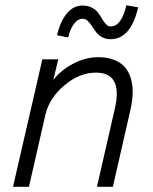

<svg xmlns="http://www.w3.org/2000/svg" viewBox="-20 -715 584 735"><path d="M402.8 -564.9Q384.3 -564.9 370.1 -573Q356 -581.1 347.4 -592.5Q338.9 -604 331.5 -615.5Q324.2 -627 315.7 -635Q307.1 -643.1 296.9 -643.1Q276.9 -643.1 262.2 -622.3Q247.6 -601.6 241.2 -571.8L198.2 -580.1Q210.4 -632.3 235.6 -663.1Q260.7 -693.8 295.9 -693.8Q316.9 -693.8 332.3 -685.5Q347.7 -677.2 356.2 -665.5Q364.7 -653.8 371.3 -642.1Q377.9 -630.4 386 -622.1Q394 -613.8 403.8 -613.8Q444.8 -613.8 463.9 -694.8L508.8 -687Q481 -564.9 402.8 -564.9ZM29.8 0 142.1 -487.8H203.1L184.1 -409.2Q215.3 -448.2 262 -472.2Q308.6 -496.1 356 -496.1Q391.6 -496.1 418 -485.4Q444.3 -474.6 459.5 -456.3Q474.6 -438 481.7 -411.9Q488.8 -385.7 487.8 -356.2Q486.8 -326.7 479 -293L412.1 0H351.1L418.9 -295.9Q452.6 -437 347.2 -437Q284.2 -437 226.6 -388.4Q168.9 -339.8 153.8 -275.9L90.8 0Z"/></svg>

Font: HK Grotesk Light Italic
Style: Regular
Weight: 300
Italic angle: -13°
Designer: Alfredo Marco Pradil and Stefan Peev
Foundry: Hanken Design Co.
Version: Version 1.000;PS 001.000;hotconv 1.0.88;makeotf.lib2.5.64775